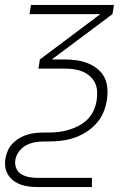

<svg xmlns="http://www.w3.org/2000/svg" viewBox="-26 -540 546 775"><path d="M128 215Q110 215 92.5 213Q75 211 59 205.5Q43 200 29.5 190Q16 180 7 166Q-2 152 -4.5 134.5Q-7 117 -4 99Q-1 83 6 67Q13 51 26 38Q39 25 54 16.5Q69 8 86 3Q103 -2 119.5 -3.5Q136 -5 153 -5H171Q191 -5 211.5 -7.5Q232 -10 252 -16Q272 -22 292 -32.5Q312 -43 327.5 -58.5Q343 -74 352 -94Q361 -114 364 -134Q367 -153 366 -171.5Q365 -190 357.5 -205.5Q350 -221 337 -232.5Q324 -244 307.5 -251Q291 -258 273 -260.5Q255 -263 236 -263H129L135 -300L379 -483H93L99 -520H434L428 -483L183 -300H236Q261 -300 284.5 -296.5Q308 -293 329 -284.5Q350 -276 368 -261.5Q386 -247 396 -226.5Q406 -206 407.5 -182Q409 -158 405 -134Q401 -109 390.5 -84.5Q380 -60 361.5 -40Q343 -20 319.5 -5.5Q296 9 271.5 17Q247 25 221.5 28Q196 31 171 31H153Q135 31 116.5 34Q98 37 80.5 46Q63 55 51 71Q39 87 36 105Q33 123 39.5 139Q46 155 60.5 163.5Q75 172 92.5 175Q110 178 128 178H345V215Z"/></svg>

Font: Iosevka SS18 Extralight
Style: Italic
Weight: 200
Italic angle: -9°
Monospace: yes
Designer: Belleve Invis
Foundry: Belleve Invis
Version: Version 25.1.1; ttfautohint (v1.8.4)